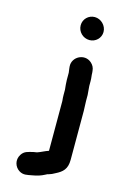

<svg xmlns="http://www.w3.org/2000/svg" viewBox="-135 -760 643 1015"><g transform="rotate(15 187.0 -252.0)"><path d="M315 -414 314 -424C312.7 -440.7 305.5 -454.7 292.5 -466C251.5 -501.8 186.8 -468 191 -415L192 -405C192.7 -396.3 193.7 -388.7 195 -382V-343C195 -325.2 197.5 -307.9 199 -290V-262C199 -251.3 199.7 -240.3 201 -229V44H200C178.7 51.1 162.4 61.2 142 68L124 71C94.9 78.3 75.1 80.2 60 104C39.6 136.1 52.9 172.4 78.5 188.5C102 203.3 121.9 196.7 148 192C173.5 187.8 194.5 181.5 214 171C218.1 169.4 225.6 164 231 164C242.3 160.7 253.7 155.7 265 149C301.2 130.9 324 111.4 324 60V-208C324 -224.6 322 -244.5 322 -262V-294C321.3 -305.3 320.3 -317.3 319 -330L318 -343V-369C318 -389.6 315 -397.2 315 -414ZM191 -641C191 -605.8 220.1 -577 255.5 -577C289.2 -577 317 -603.7 317 -637.5C317 -672.1 287.1 -702 252.5 -702C218.5 -702 191 -675.2 191 -641Z"/></g></svg>

Font: Smoothie
Style: Regular
Weight: 400
Foundry: Cannot Into Space Fonts
Version: Version 0.8